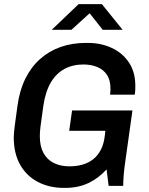

<svg xmlns="http://www.w3.org/2000/svg" viewBox="-20 -905 726 935"><path d="M291 10Q220 10 164.5 -19Q109 -48 78 -103Q47 -158 47 -236Q47 -257 53 -301.5Q59 -346 65 -389Q75 -464 103 -521Q131 -578 174.5 -617Q218 -656 274.5 -676Q331 -696 398 -696H408Q472 -696 524.5 -671.5Q577 -647 608 -600.5Q639 -554 639 -487Q639 -476 638.5 -465Q638 -454 636 -444H516Q517 -452 517.5 -459Q518 -466 518 -473Q518 -515 500.5 -541Q483 -567 453 -579Q423 -591 386 -591Q334 -591 293.5 -569Q253 -547 227 -502.5Q201 -458 191 -389Q186 -352 182.5 -327.5Q179 -303 177 -287Q175 -271 174.5 -260.5Q174 -250 174 -241Q174 -192 192 -159.5Q210 -127 242.5 -111Q275 -95 318 -95Q353 -95 382.5 -103.5Q412 -112 435 -130.5Q458 -149 472.5 -178.5Q487 -208 491 -250L493 -268H317L331 -367H625L592 -132Q586 -92 583 -59Q580 -26 580 0H509L499 -80Q460 -37 410.5 -13.5Q361 10 297 10ZM232 -760 363 -885H476L577 -760H480L402 -859H437L328 -760Z"/></svg>

Font: Chivo Medium
Style: Italic
Weight: 500
Italic angle: -8.05°
Designer: Hector Gatti
Foundry: Omnibus-Type
Version: Version 2.002